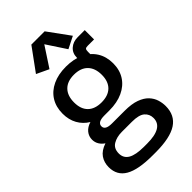

<svg xmlns="http://www.w3.org/2000/svg" viewBox="-293 -862 1148 1148"><g transform="rotate(-45 281.0 -288.5)"><path d="M268.1 202.6Q147.5 202.6 90.3 169.4Q33.2 136.2 33.2 66.9Q33.2 26.9 53.7 -2.9Q74.2 -32.7 120.6 -48.3Q102.1 -60.1 90.6 -78.6Q79.1 -97.2 79.1 -120.1Q79.1 -148.4 96.7 -170.2Q114.3 -191.9 147 -201.7Q107.9 -225.1 86.2 -264.2Q64.5 -303.2 64.5 -354.5Q64.5 -411.1 90.3 -452.6Q116.2 -494.1 164.1 -516.8Q211.9 -539.6 277.3 -539.6Q342.8 -539.6 390.9 -516.8Q439 -494.1 465.3 -452.4Q491.7 -410.6 491.7 -353.5Q491.7 -297.4 465.3 -256.3Q439 -215.3 390.6 -192.9Q342.3 -170.4 275.9 -170.4H233.4Q175.3 -170.4 175.3 -136.7Q175.3 -104.5 231.9 -104.5H337.9Q397.9 -104.5 436 -90.6Q474.1 -76.7 495.4 -54Q516.6 -31.2 524.9 -4.4Q533.2 22.5 533.2 48.8Q533.2 127 475.1 164.8Q417 202.6 295.4 202.6ZM269 129.4H295.9Q431.2 129.4 431.2 48.3Q431.2 15.1 407 -6.1Q382.8 -27.3 323.2 -27.3H238.3Q194.8 -27.3 164.3 -9Q133.8 9.3 133.8 51.3Q133.8 90.8 166.7 110.1Q199.7 129.4 269 129.4ZM277.3 -237.3Q334 -237.3 364.5 -267.3Q395 -297.4 395 -353.5Q395 -409.7 364.5 -440.7Q334 -471.7 277.3 -471.7Q221.2 -471.7 190.9 -440.9Q160.6 -410.2 160.6 -353.5Q160.6 -297.4 190.9 -267.3Q221.2 -237.3 277.3 -237.3ZM361.8 -478.5V-531.2Q361.8 -568.8 387.5 -591.6Q413.1 -614.3 451.7 -614.3H511.7V-535.6H458Q442.9 -535.6 438.2 -530.3Q433.6 -524.9 433.6 -508.8V-478.5ZM197.3 -598.1 119.6 -634.8 224.6 -778.8H336.9L437.5 -640.6L361.8 -602.5L280.8 -725.6Z"/></g></svg>

Font: Schibsted Grotesk Medium
Style: Regular
Weight: 500
Designer: Bakken & Baeck AS, Henrik Kongsvoll
Foundry: Schibsted ASA
Version: Version 1.100;gftools[0.9.25]